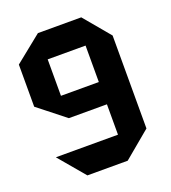

<svg xmlns="http://www.w3.org/2000/svg" viewBox="-129 -795 792 891"><g transform="rotate(-20 267.0 -349.5)"><path d="M161 -279V-389H348V-279ZM348 0V-569H482V-111L349 0ZM150 0 42 -128V-129H348V0ZM160 -279 27 -384V-592L160 -699H161V-279ZM161 -569V-699H374L482 -570V-569Z"/></g></svg>

Font: Foldit SemiBold
Style: Regular
Weight: 600
Version: Version 1.003